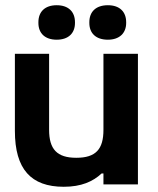

<svg xmlns="http://www.w3.org/2000/svg" viewBox="-20 -706 604 735"><path d="M508 0V-500H376V-209C376 -135 347 -102 272 -102C198 -102 168 -135 168 -209V-500H37V-205C37 -58 99 9 224 9C291 9 336 -11 369 -42H376V0ZM127 -618C127 -579 152 -554 197 -554C242 -554 267 -579 267 -618V-621C267 -661 242 -686 197 -686C152 -686 127 -661 127 -621ZM322 -618C322 -579 347 -554 393 -554C437 -554 463 -579 463 -618V-621C463 -661 438 -686 393 -686C347 -686 322 -661 322 -621Z"/></svg>

Font: LT Wave Alt Bold
Style: Regular
Weight: 700
Designer: Daniel Lyons
Version: Version 2.5 (Glyphs App)